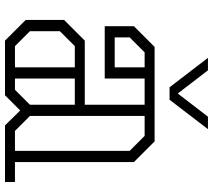

<svg xmlns="http://www.w3.org/2000/svg" viewBox="-62 -792 854 770"><g transform="rotate(90 365.0 -407.0)"><path d="M710 -40V0H483L423 -61L362 0H143L60 -83V-237L143 -320H400V-560H295V-400H85V-517L168 -600H547L630 -517V-40ZM250 -560H190L130 -500V-440H250ZM505 -40H585V-500L525 -560H445V-100ZM165 -40H250V-280H165L105 -220V-100ZM400 -100V-280H295V-40H340ZM498 -814 380 -660H330L212 -814H262L355 -693L448 -814Z"/></g></svg>

Font: Kumar One Outline
Style: Regular
Weight: 400
Designer: Parimal Parmar
Foundry: Indian Type Foundry
Version: Version 1.000;PS 1.000;hotconv 1.0.88;makeotf.lib2.5.647800